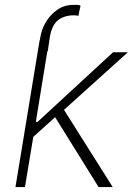

<svg xmlns="http://www.w3.org/2000/svg" viewBox="-20 -757 543 777"><path d="M378.9 0 203.1 -282.7 114.7 -203.1 81 0H42.6L140.3 -593.8H141L143.5 -608Q148.4 -639.2 166.4 -668.9Q184.3 -698.5 212.5 -717.9Q240.8 -737.2 276.6 -737.2Q278.1 -737.2 280.9 -737.2Q286.2 -737.6 293.1 -737.4Q300.1 -737.2 305.8 -734L296.9 -692.1Q293.3 -695 278.8 -695Q241.1 -695 215.9 -676.1Q190.7 -657.3 181.8 -608L173.3 -549.4H171.5L125 -263.8H132.1L437.5 -545.5H497.5L239 -312.5L436.1 0Z"/></svg>

Font: Inter UI Extra Light
Style: Italic
Weight: 200
Italic angle: -9.39999°
Designer: Rasmus Andersson
Foundry: rsms
Version: 3.2;8d6f07862